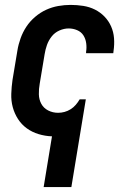

<svg xmlns="http://www.w3.org/2000/svg" viewBox="-20 -548 540 783"><path d="M158 215 192 8Q164 7 137.5 -1Q111 -9 89.5 -24.5Q68 -40 53.5 -62.5Q39 -85 32 -111Q25 -137 26 -165.5Q27 -194 31 -222L51 -342Q55 -367 64 -392Q73 -417 87.5 -439Q102 -461 123 -479Q144 -497 168 -508Q192 -519 217.5 -523.5Q243 -528 268 -528Q294 -528 319.5 -524Q345 -520 367 -509Q389 -498 406 -480.5Q423 -463 433 -440.5Q443 -418 445 -392.5Q447 -367 443 -340L442 -331H331V-336Q334 -354 331.5 -372Q329 -390 320 -404Q311 -418 294.5 -425Q278 -432 260 -432Q241 -432 222 -423.5Q203 -415 190.5 -399Q178 -383 171.5 -364.5Q165 -346 162 -327L142 -207Q138 -185 138.5 -163.5Q139 -142 148.5 -124.5Q158 -107 176.5 -97.5Q195 -88 217 -88Q230 -88 243 -91.5Q256 -95 268 -102.5Q280 -110 289 -120.5Q298 -131 305 -143H330L271 215Z"/></svg>

Font: Iosevka
Style: Bold Italic
Weight: 700
Italic angle: -9°
Monospace: yes
Designer: Belleve Invis
Foundry: Belleve Invis
Version: Version 32.5.0; ttfautohint (v1.8.4)